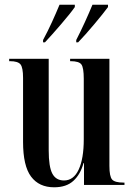

<svg xmlns="http://www.w3.org/2000/svg" viewBox="-20 -786 570 816"><path d="M210 10Q262 10 292 -17.5Q322 -45 335 -93H337V0H509V-10H505Q468 -10 456.5 -23Q445 -36 445 -81V-536H278V-526H280Q316 -526 326 -512Q336 -498 336 -451V-194Q336 -112 314.5 -65.5Q293 -19 252 -19Q218 -19 202.5 -48Q187 -77 187 -147V-536H19V-526H22Q56 -526 67 -512.5Q78 -499 78 -455V-183Q78 -81 112 -35.5Q146 10 210 10ZM163 -606H171Q200 -637 240 -683.5Q280 -730 298 -756V-766H233Q219 -732 201 -692.5Q183 -653 163 -616ZM304 -606H312Q342 -637 381 -683.5Q420 -730 439 -756V-766H373Q359 -732 341 -692.5Q323 -653 304 -616Z"/></svg>

Font: Noto Serif Display Condensed Semi
Style: Regular
Weight: 600
Width: 3
Designer: Monotype Design Team
Foundry: Monotype Imaging Inc.
Version: Version 1.900